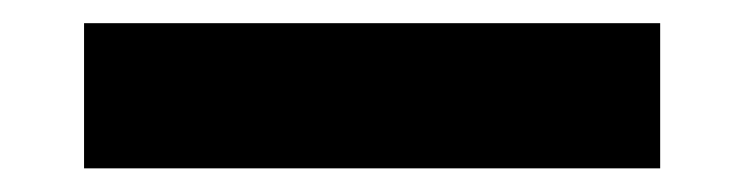

<svg xmlns="http://www.w3.org/2000/svg" viewBox="-20 -469 636 164"><path d="M51.8 -325.2V-449.2H543.9V-325.2Z"/></svg>

Font: Gothic A1 ExtraBold
Style: Regular
Weight: 800
Designer: HanYang I&C Co.,Ltd.
Foundry: HanYang I&C Co.,Ltd.
Version: Version 2.50